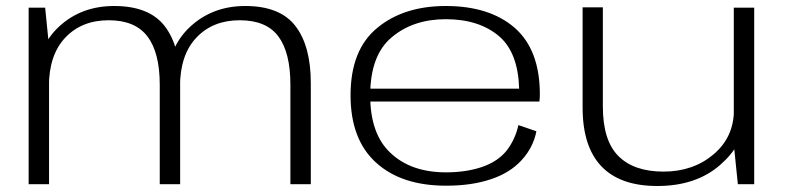

<svg xmlns="http://www.w3.org/2000/svg" viewBox="-20 -614 2628 640"><path d="M75.5 0H143.5V-459L130.5 -588.5H75.5ZM512.5 0H580.5V-337Q580.5 -460.5 528.8 -527.2Q477 -594 360.5 -594Q251 -594 177 -525.5Q103 -457 103 -343.5L143 -325Q143 -431 197.8 -488.8Q252.5 -546.5 342.5 -546.5Q430.5 -546.5 471.5 -492.5Q512.5 -438.5 512.5 -331.5ZM948 0H1016V-337Q1016 -460.5 964.8 -527.2Q913.5 -594 797.5 -594Q688.5 -594 614 -525Q539.5 -456 539.5 -343.5L580 -325Q580 -431 634.8 -488.8Q689.5 -546.5 779 -546.5Q868 -546.5 908 -492.5Q948 -438.5 948 -331.5Z M1467 5V-39.5Q1350.5 -39.5 1282.5 -103.5Q1214 -166.5 1214 -296Q1214 -430 1286 -490Q1357.5 -550 1466 -550Q1577.5 -550 1644.5 -492.5Q1707 -438 1710.5 -318.5H1204.5V-275.5H1778Q1779.5 -287 1779.5 -299.5Q1779.5 -447.5 1696 -521Q1612 -594 1466 -594Q1325.5 -594 1237.5 -521Q1148.5 -448 1148.5 -296.5Q1148.5 -148.5 1234 -71.5Q1318.5 5 1467 5ZM1467 -39.5V5Q1552.5 5 1616 -16.5Q1680 -37.5 1719 -80.5Q1757.5 -122.5 1768 -176.5L1708 -197Q1698 -151 1670 -113.5Q1640.5 -76 1587 -57.5Q1533.5 -39.5 1467 -39.5Z M2439.5 0H2494V-588.5H2426V-132.5ZM1989.5 -589.5H1922V-255.5Q1922 -125.5 1984.5 -59.8Q2047 6 2171 6Q2300 6 2380 -63.8Q2460 -133.5 2460 -215L2426.5 -248.5Q2426.5 -157 2358.5 -99.5Q2290.5 -42 2191.5 -42Q2093 -42 2041.2 -94Q1989.5 -146 1989.5 -259Z"/></svg>

Font: Anybody Expanded Light
Style: Regular
Weight: 300
Width: 7
Version: Version 1.113;gftools[0.9.25]